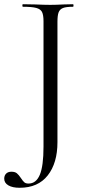

<svg xmlns="http://www.w3.org/2000/svg" viewBox="-66 -645 408 909"><path d="M280 -613Q247 -613 232 -607Q217 -601 211.5 -586.5Q206 -572 206 -542V28Q206 127 160 185.5Q114 244 27 244Q-7 244 -26.5 232.5Q-46 221 -46 201Q-46 186 -37 177Q-28 168 -12 168Q5 168 14 175.5Q23 183 33 198Q42 212 49 218Q56 224 69 224Q105 224 122.5 182.5Q140 141 140 49V-544Q140 -574 133 -588Q126 -602 105.5 -607.5Q85 -613 42 -613Q40 -613 40 -619Q40 -625 42 -625L100 -624Q146 -622 172 -622Q198 -622 236 -624L280 -625Q282 -625 282 -619Q282 -613 280 -613Z"/></svg>

Font: Cormorant SC
Style: Regular
Weight: 400
Designer: Christian Thalmann (Catharsis Fonts)
Foundry: Catharsis Fonts
Version: Version 4.000